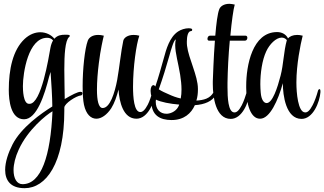

<svg xmlns="http://www.w3.org/2000/svg" viewBox="-20 -618 1699 1006"><path d="M109 368C221 368 317 238 317 -38V-54C317 -76 380 -116 404 -118C409 -118 412 -124 412 -129C412 -132 411 -135 407 -136C406 -136 404 -137 402 -137C387 -137 356 -121 319 -99V-110C319 -139 317 -196 317 -254C317 -329 321 -406 342 -424C344 -426 346 -428 346 -430C346 -433 342 -436 331 -436H319C303 -436 281 -434 265 -415C249 -435 222 -449 191 -449C165 -449 136 -439 109 -414C47 -356 26 -254 26 -147C26 -92 36 7 106 7C173 7 214 -123 237 -215C239 -223 242 -232 245 -241C249 -188 254 -102 254 -67V-60C196 -24 92 49 46 138C23 183 7 231 7 272C7 327 35 368 109 368ZM132 -74C101 -74 100 -149 100 -167C100 -236 128 -420 227 -420C239 -420 250 -416 258 -406C252 -396 247 -383 244 -366C235 -317 197 -74 135 -74ZM98 347C68 347 51 317 51 273C51 243 60 205 78 166C126 61 222 -16 255 -35C245 199 196 347 98 347Z M485 4C511 4 540 -16 563 -51C580 -78 592 -114 601 -149C605 -83 626 4 695 4C755 4 790 -83 794 -136V-140C794 -149 792 -152 789 -152C786 -152 783 -148 781 -143C772 -114 764 -88 754 -69C739 -40 726 -31 716 -31H715C682 -31 677 -110 677 -163C677 -266 694 -386 710 -431C699 -434 689 -435 680 -435C650 -435 630 -421 626 -405C614 -350 606 -266 594 -199C581 -130 556 -52 518 -52C496 -52 488 -93 488 -148C488 -191 492 -241 498 -288C506 -355 520 -416 524 -431C513 -434 503 -435 494 -435C464 -435 446 -421 440 -405C424 -362 413 -255 413 -167C413 -128 415 -92 420 -69C431 -19 456 4 485 4Z M879 11C944 11 982 -24 1001 -67C1053 -70 1094 -89 1109 -119C1110 -121 1111 -124 1111 -126C1111 -132 1107 -136 1103 -136C1101 -136 1099 -135 1098 -133C1090 -120 1080 -109 1061 -101C1046 -95 1028 -92 1009 -91C1015 -110 1017 -130 1017 -148V-153C1017 -221 968 -311 960 -378C959 -385 959 -393 959 -400C959 -428 965 -454 980 -455C985 -455 987 -458 987 -462C987 -465 985 -468 979 -469C976 -469 972 -470 969 -470C950 -470 928 -463 913 -453C868 -423 851 -360 838 -312C826 -270 811 -214 794 -165C791 -169 787 -172 786 -172H785C774 -172 769 -158 769 -142C769 -131 771 -119 775 -112C773 -101 773 -90 773 -87C773 -13 819 11 879 11ZM927 -102C904 -107 883 -115 866 -123C847 -131 827 -140 812 -150C833 -209 852 -271 868 -328C876 -357 891 -410 901 -411C899 -402 898 -392 898 -382C898 -340 914 -288 924 -226C928 -200 931 -174 931 -149C931 -133 930 -117 927 -102ZM852 -22C819 -22 796 -45 796 -85C796 -88 797 -92 797 -96C824 -83 870 -74 919 -70C919 -69 918 -68 918 -67C907 -38 880 -24 856 -22Z M1189 5C1249 5 1284 -82 1288 -135V-139C1288 -148 1286 -151 1283 -151C1280 -151 1277 -147 1275 -142C1266 -113 1257 -86 1247 -67C1232 -38 1220 -29 1209 -29H1208C1175 -29 1172 -108 1172 -161V-184C1173 -249 1177 -331 1184 -405H1264C1272 -405 1276 -413 1276 -420C1276 -426 1273 -431 1267 -431H1187C1194 -507 1203 -571 1210 -594C1200 -596 1190 -598 1182 -598C1153 -598 1135 -585 1129 -570C1120 -548 1113 -493 1108 -431H1079C1072 -431 1067 -422 1067 -415C1067 -410 1069 -405 1075 -405H1106C1099 -313 1096 -215 1095 -192V-177C1095 -112 1109 5 1189 5Z M1560 5C1620 5 1655 -82 1659 -135V-139C1659 -148 1657 -151 1654 -151C1651 -151 1647 -147 1646 -142C1638 -113 1628 -86 1618 -67C1603 -38 1591 -29 1580 -29H1579C1541 -29 1533 -134 1533 -184V-188C1533 -278 1554 -385 1566 -431C1555 -434 1545 -435 1537 -435C1514 -435 1498 -427 1489 -417C1479 -438 1457 -450 1432 -450C1302 -450 1270 -274 1270 -168V-158C1270 -72 1293 4 1342 4H1343C1394 4 1437 -92 1462 -182C1462 -118 1478 5 1560 5ZM1377 -78C1363 -78 1349 -94 1346 -134C1345 -147 1344 -162 1344 -177C1344 -234 1353 -302 1375 -349C1392 -386 1426 -421 1456 -421C1466 -421 1475 -417 1483 -408C1466 -347 1466 -282 1450 -221C1434 -159 1408 -78 1377 -78Z"/></svg>

Font: Style Script
Style: Regular
Weight: 400
Designer: Robert E. Leuschke
Foundry: Robert E. Leuschke
Version: Version 1.010